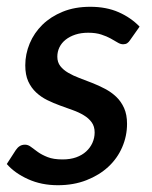

<svg xmlns="http://www.w3.org/2000/svg" viewBox="-25 -538 448 566"><path d="M359 -420.5Q354.5 -413.5 349.8 -410.5Q345 -407.5 338 -407.5Q330 -407.5 321.5 -412.8Q313 -418 301.2 -424.5Q289.5 -431 273.5 -436.2Q257.5 -441.5 235 -441.5Q214 -441.5 197.2 -436Q180.5 -430.5 168.5 -421Q156.5 -411.5 150.2 -398.5Q144 -385.5 144 -371Q144 -354.5 152.8 -343.2Q161.5 -332 176 -323.5Q190.5 -315 209 -308Q227.5 -301 246.8 -293.5Q266 -286 284.5 -276.2Q303 -266.5 317.5 -252.8Q332 -239 340.8 -219.5Q349.5 -200 349.5 -173Q349.5 -137 335.2 -104Q321 -71 294.2 -46.2Q267.5 -21.5 229.8 -6.8Q192 8 145.5 8Q97 8 57.8 -9.8Q18.5 -27.5 -5 -54.5L21.5 -95.5Q26.5 -103 33 -107.2Q39.5 -111.5 49 -111.5Q58 -111.5 66.5 -104.8Q75 -98 86.8 -89.8Q98.5 -81.5 115.5 -74.8Q132.5 -68 159.5 -68Q182 -68 199.5 -74.2Q217 -80.5 229 -91.5Q241 -102.5 247.5 -117Q254 -131.5 254 -147.5Q254 -165.5 245.2 -177.5Q236.5 -189.5 222 -198.2Q207.5 -207 189.2 -213.5Q171 -220 151.8 -227Q132.5 -234 114.2 -243Q96 -252 81.5 -265.5Q67 -279 58.2 -298.2Q49.5 -317.5 49.5 -345.5Q49.5 -378.5 62.5 -409.8Q75.5 -441 100 -465Q124.5 -489 160 -503.5Q195.5 -518 241 -518Q288.5 -518 324.8 -502Q361 -486 386.5 -459.5Z"/></svg>

Font: Lato SemiBold
Style: Italic
Weight: 600
Italic angle: -7°
Designer: Lukasz Dziedzic with Adam Twardoch and Botio Nikoltchev
Foundry: tyPoland Lukasz Dziedzic
Version: Version 2.015; 2015-08-06; http://www.latofonts.com/